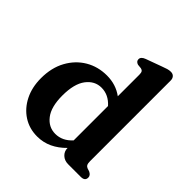

<svg xmlns="http://www.w3.org/2000/svg" viewBox="-204 -883 1034 1034"><g transform="rotate(45 313.0 -366.0)"><path d="M35.5 -224.5Q35.5 -304 67.8 -362.8Q100 -421.5 154.5 -453.8Q209 -486 277 -486Q345.5 -486 397 -448V-612Q397 -627.5 392.5 -634Q388 -640.5 378.5 -642.5L354 -645Q334.5 -651 334.5 -668Q334.5 -686.5 361.5 -696.5L450.5 -729Q469 -736 481.5 -739.8Q494 -743.5 506 -743.5Q521.5 -743.5 530 -734Q538.5 -724.5 538.5 -709.5V-95.5Q538.5 -77.5 543.2 -69.5Q548 -61.5 557.5 -58L573.5 -53Q594.5 -43.5 594.5 -26Q594.5 0 563 0H467Q439 0 420.8 -17Q402.5 -34 402.5 -60Q368.5 -25 328.5 -6.2Q288.5 12.5 243 12.5Q183 12.5 136.2 -17.8Q89.5 -48 62.5 -101.5Q35.5 -155 35.5 -224.5ZM183 -239.5Q183 -153.5 216.8 -110Q250.5 -66.5 302 -66.5Q356 -66.5 397 -112V-373.5Q356.5 -419 302.5 -419Q251 -419 217 -374Q183 -329 183 -239.5Z"/></g></svg>

Font: Fraunces 9pt S050 SemiBold
Style: Regular
Weight: 600
Version: Version 1.000; ttfautohint (v1.8.3)